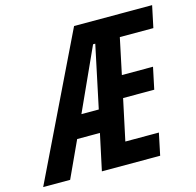

<svg xmlns="http://www.w3.org/2000/svg" viewBox="-169 -822 946 929"><g transform="rotate(-15 303.5 -357.0)"><path d="M-65 0H70L154 -182H268L229 0H521L544 -110H376L420 -316H576L599 -425H443L481 -605H649L672 -714H281ZM205 -293 347 -605H358L292 -293Z"/></g></svg>

Font: Noto Sans ExtraCondensed
Style: Bold Italic
Weight: 700
Width: 2
Italic angle: -12°
Designer: Monotype Design Team
Foundry: Monotype Imaging Inc.
Version: Version 2.013